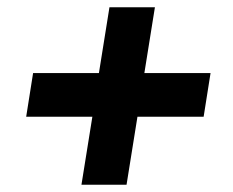

<svg xmlns="http://www.w3.org/2000/svg" viewBox="-20 -548 640 528"><path d="M204 -40 234 -227H52L71 -347H252L281 -528H406L377 -347H559L540 -227H358L328 -40Z"/></svg>

Font: Nunito Sans 8pt Black
Style: Italic
Weight: 900
Italic angle: -9°
Version: Version 3.101;gftools[0.9.27]